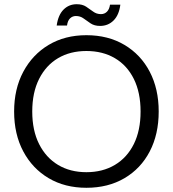

<svg xmlns="http://www.w3.org/2000/svg" viewBox="-20 -879 820 911"><path d="M390 12Q288 12 211 -33.5Q134 -79 90.5 -160.5Q47 -242 47 -350Q47 -457 90.5 -538.5Q134 -620 211 -666Q288 -712 390 -712Q493 -712 570.5 -666Q648 -620 690.5 -538.5Q733 -457 733 -350Q733 -242 690.5 -160.5Q648 -79 570.5 -33.5Q493 12 390 12ZM390 -62Q467 -62 525 -96.5Q583 -131 615 -195.5Q647 -260 647 -350Q647 -440 615 -504.5Q583 -569 525 -603Q467 -637 390 -637Q313 -637 255.5 -603Q198 -569 165.5 -504.5Q133 -440 133 -350Q133 -260 165.5 -195.5Q198 -131 255.5 -96.5Q313 -62 390 -62ZM455 -756Q428 -756 410 -768Q392 -780 376.5 -791.5Q361 -803 340 -803Q324 -803 312.5 -792Q301 -781 298 -758H249Q256 -808 281.5 -833.5Q307 -859 344 -859Q371 -859 388.5 -847.5Q406 -836 422 -824Q438 -812 459 -812Q476 -812 487.5 -823.5Q499 -835 502 -857H551Q545 -808 519 -782Q493 -756 455 -756Z"/></svg>

Font: DM Sans 20pt
Style: Regular
Weight: 400
Version: Version 4.004;gftools[0.9.30]